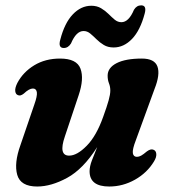

<svg xmlns="http://www.w3.org/2000/svg" viewBox="-20 -686 635 718"><path d="M554 -126Q563.5 -122.5 564.5 -110.2Q565.5 -98 556 -82.5Q530.5 -40 485 -14.2Q439.5 11.5 388.5 11.5Q315 11.5 315 -45.5Q315 -63.5 323.8 -86.5Q332.5 -109.5 343.5 -136Q291 -53.5 231.2 -21Q171.5 11.5 119 11.5Q57 11.5 44.5 -32Q32 -75.5 56.5 -143.5L108 -294Q120 -327.5 117.8 -341.2Q115.5 -355 103 -355Q89 -355 69 -336Q56 -325.5 46.5 -330.5Q38.5 -333.5 37 -345.2Q35.5 -357 45 -376Q66.5 -416.5 108 -441.8Q149.5 -467 204.5 -467Q267 -467 281 -429.2Q295 -391.5 274 -329.5L222.5 -175.5Q198 -104 238.5 -104Q268 -104 304.2 -140.8Q340.5 -177.5 366 -249.5Q380 -288 386.2 -310.5Q392.5 -333 392.5 -347.5Q392.5 -362 387.5 -374.5Q382.5 -387 382.5 -403Q382.5 -432.5 416 -449.8Q449.5 -467 510.5 -467Q558 -467 568.8 -437.2Q579.5 -407.5 558 -353.5L488.5 -163Q474.5 -127 476.8 -113.2Q479 -99.5 492 -99.5Q499.5 -99.5 507.8 -104Q516 -108.5 529.5 -120Q544 -130.5 554 -126ZM405 -508.5Q383.5 -508.5 368.2 -517.8Q353 -527 340.8 -539.2Q328.5 -551.5 317.2 -560.8Q306 -570 292.5 -570Q265 -570 245.5 -523.5Q235 -506.5 218.5 -506.5Q196.5 -506.5 205.5 -538Q221.5 -600 252.2 -632.2Q283 -664.5 321.5 -664.5Q342.5 -664.5 358 -655.2Q373.5 -646 385.8 -633.8Q398 -621.5 409.2 -612.2Q420.5 -603 434 -603Q461.5 -603 481 -649.5Q491 -666 508 -666Q529.5 -666 521 -635Q504.5 -572.5 473.8 -540.5Q443 -508.5 405 -508.5Z"/></svg>

Font: Fraunces 72pt S050
Style: Bold Italic
Weight: 700
Italic angle: -16°
Version: Version 1.000; ttfautohint (v1.8.3)